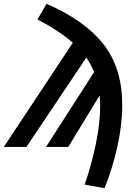

<svg xmlns="http://www.w3.org/2000/svg" viewBox="-60 -773 720 1010"><path d="M583 -220Q583 -117 557.5 -2.5Q532 112 490 217L385 198Q420 100 443.5 -12.5Q467 -125 467 -214Q467 -244 464 -271L299 0H182L435 -394Q416 -439 394 -470L79 0H-40L323 -548Q253 -610 137 -671L185 -753Q387 -665 485 -539.5Q583 -414 583 -220Z"/></svg>

Font: FiraGO Medium
Style: Italic
Weight: 500
Italic angle: -8°
Designer: bBox Type GmbH
Foundry: bBox Type GmbH
Version: Version 1.001